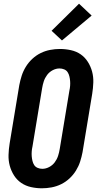

<svg xmlns="http://www.w3.org/2000/svg" viewBox="-20 -1007 540 1035"><path d="M206 8Q176 8 147 1.5Q118 -5 94.5 -21Q71 -37 55.5 -61.5Q40 -86 32.5 -114Q25 -142 26 -172.5Q27 -203 32 -234L84 -548Q89 -574 97 -599Q105 -624 119.5 -647.5Q134 -671 154.5 -690Q175 -709 199.5 -721Q224 -733 250.5 -738Q277 -743 303 -743Q333 -743 362.5 -736.5Q392 -730 415 -714Q438 -698 453.5 -673.5Q469 -649 476.5 -621Q484 -593 483 -562.5Q482 -532 477 -501L425 -187Q420 -161 412 -136Q404 -111 389.5 -87.5Q375 -64 354.5 -45Q334 -26 309.5 -14Q285 -2 258.5 3Q232 8 206 8ZM208 -97Q227 -97 245 -106.5Q263 -116 275 -132Q287 -148 293 -166.5Q299 -185 302 -204L354 -518Q357 -531 358 -544.5Q359 -558 358 -570.5Q357 -583 354 -595.5Q351 -608 344.5 -618Q338 -628 326 -633Q314 -638 301 -638Q282 -638 264 -628.5Q246 -619 234 -603Q222 -587 216 -568.5Q210 -550 207 -531L155 -217Q152 -204 151 -190.5Q150 -177 151 -164.5Q152 -152 155 -139.5Q158 -127 164.5 -117Q171 -107 183 -102Q195 -97 208 -97ZM314 -789 258 -841 406 -987 474 -923Z"/></svg>

Font: Iosevka Curly Extrabold
Style: Italic
Weight: 800
Italic angle: -9°
Monospace: yes
Designer: Belleve Invis
Foundry: Belleve Invis
Version: Version 22.1.2; ttfautohint (v1.8.4)